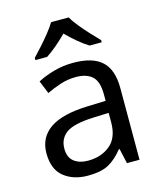

<svg xmlns="http://www.w3.org/2000/svg" viewBox="-115 -850 792 944"><g transform="rotate(-15 280.5 -378.0)"><path d="M288 -545Q386 -545 433 -502Q480 -459 480 -365V0H416L399 -76H395Q360 -32 321.5 -11Q283 10 215 10Q142 10 94 -28.5Q46 -67 46 -149Q46 -229 109 -272.5Q172 -316 303 -320L394 -323V-355Q394 -422 365 -448Q336 -474 283 -474Q241 -474 203 -461.5Q165 -449 132 -433L105 -499Q140 -518 188 -531.5Q236 -545 288 -545ZM314 -259Q214 -255 175.5 -227Q137 -199 137 -148Q137 -103 164.5 -82Q192 -61 235 -61Q303 -61 348 -98.5Q393 -136 393 -214V-262ZM325 -766Q337 -744 359.5 -716.5Q382 -689 406.5 -662.5Q431 -636 450 -617V-606H388Q362 -622 334 -645.5Q306 -669 279 -696Q252 -669 225 -646Q198 -623 172 -606H112V-617Q131 -637 154.5 -663Q178 -689 200 -716.5Q222 -744 235 -766Z"/></g></svg>

Font: Noto Sans Yi
Style: Regular
Weight: 400
Designer: Monotype Design Team
Foundry: Monotype Imaging Inc.
Version: Version 2.002; ttfautohint (v1.8.4.7-5d5b)